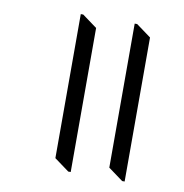

<svg xmlns="http://www.w3.org/2000/svg" viewBox="-73 -692 735 768"><g transform="rotate(10 294.0 -308.5)"><path d="M254 6H264V-579L204 -623H194V-38ZM473 6H483V-579L423 -623H413V-38Z"/></g></svg>

Font: Noto Serif Devanagari
Style: Regular
Weight: 400
Designer: Universal Thirst, Indian Type Foundry and the Monotype Design Team
Foundry: Monotype Imaging Inc.
Version: Version 2.004